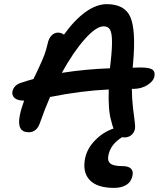

<svg xmlns="http://www.w3.org/2000/svg" viewBox="-20 -685 780 925"><path d="M529.8 220.2Q447.8 220.2 412.1 182.4Q376.5 144.5 390.1 77.1Q399.9 30.3 438 -9Q476.1 -48.3 526.9 -65.9Q520 -83 516.1 -102.1Q500.5 -151.9 503.9 -253.9Q372.6 -248 221.2 -217.8Q196.3 -161.1 172.9 -94.2Q157.7 -47.9 118.2 -47.9Q59.6 -47.9 75.2 -127.9Q81.5 -160.2 96.2 -200.2Q64.5 -200.2 50.3 -212.9Q36.1 -225.6 40 -245.1Q47.4 -275.4 81.1 -286.1Q116.2 -297.9 141.1 -304.2Q145 -312.5 155.3 -333.7Q165.5 -355 169.7 -364.3Q173.8 -373.5 181.9 -391.4Q189.9 -409.2 193.8 -420.4Q197.8 -431.6 202.1 -445.8Q206.5 -460 209 -472.2Q213.9 -498.5 227.5 -513.2Q241.2 -527.8 259.8 -527.8Q275.4 -527.8 288.1 -518.1Q338.9 -588.9 391.8 -627Q444.8 -665 494.1 -665Q582.5 -665 608.9 -600.8Q635.3 -536.6 621.1 -379.9Q620.6 -376.5 620.1 -369.4Q619.6 -362.3 619.1 -358.9Q631.3 -359.9 655.8 -359.9Q699.2 -359.9 713.6 -350.1Q728 -340.3 724.1 -317.9Q719.7 -293.9 690.4 -275.4Q661.1 -256.8 622.1 -256.8H615.2Q615.7 -209.5 620.6 -166.7Q625.5 -124 628.9 -100.3Q632.3 -76.7 629.9 -63Q625.5 -44.4 612.1 -33.7Q598.6 -22.9 580.1 -22.9Q571.8 -22.9 567.9 -23.9Q512.7 9.8 502 64Q496.6 89.8 511.5 102.5Q526.4 115.2 568.8 115.2Q599.6 115.2 611.3 127.7Q623 140.1 618.2 161.1Q612.3 190.9 588.9 205.6Q565.4 220.2 529.8 220.2ZM479 -558.1Q443.4 -558.1 388.7 -496.8Q334 -435.5 277.8 -334Q394 -352.1 509.8 -356Q510.3 -362.3 511.5 -373Q512.7 -383.8 513.2 -387.2Q520.5 -452.6 519.5 -490.5Q518.6 -528.3 509.5 -543.2Q500.5 -558.1 479 -558.1Z"/></svg>

Font: Shantell Sans Irregular Bouncy
Style: Italic
Weight: 500
Italic angle: -11.31°
Designer: Stephen Nixon, Anya Danilova, Shantell Martin
Foundry: Arrow Type
Version: Version 1.006;[9816181b4]